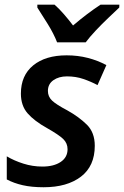

<svg xmlns="http://www.w3.org/2000/svg" viewBox="-20 -786 527 816"><path d="M165.5 9.8Q114.7 9.8 76.9 1.2Q39.1 -7.3 8.8 -23.4V-121.6Q40 -103 79.3 -90.6Q118.7 -78.1 160.2 -78.1Q208.5 -78.1 237.8 -97.7Q267.1 -117.2 267.1 -151.9Q267.1 -177.2 248.8 -195.1Q230.5 -212.9 179.7 -241.7Q126 -271.5 97.4 -304.2Q68.8 -336.9 68.8 -388.2Q68.8 -465.3 121.1 -508.1Q173.3 -550.8 263.2 -550.8Q311 -550.8 353.5 -539.8Q396 -528.8 432.1 -509.3L394.5 -424.3Q367.2 -439 334.7 -450.2Q302.2 -461.4 264.6 -461.4Q230 -461.4 206.8 -445.1Q183.6 -428.7 183.6 -399.4Q183.6 -375.5 201.2 -358.6Q218.8 -341.8 266.1 -316.9Q315.9 -289.1 349.4 -255.9Q382.8 -222.7 382.8 -166.5Q382.8 -80.1 324 -35.2Q265.1 9.8 165.5 9.8ZM222.7 -606Q208.5 -642.6 183.3 -683.3Q158.2 -724.1 138.7 -753.9V-766.1H211.9Q230.5 -750 251.5 -725.8Q272.5 -701.7 290.5 -677.7Q350.6 -729 407.2 -766.1H487.3L486.8 -753.9Q468.3 -736.3 440.7 -710.2Q413.1 -684.1 386.7 -656Q360.4 -627.9 344.2 -606Z"/></svg>

Font: Open Sans SemiBold
Style: Italic
Weight: 600
Italic angle: -12°
Designer: Monotype Design Team
Foundry: Monotype Imaging Inc.
Version: Version 3.003; ttfautohint (v1.8.4)